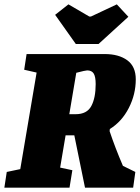

<svg xmlns="http://www.w3.org/2000/svg" viewBox="-45 -861 643 881"><path d="M519 -100 576 -72 566 0H345L296 -240H256L231 -92L287 -80L274 0H-25L-14 -72L48 -85L123 -528L66 -541L77 -613H435Q500 -613 539 -584.5Q578 -556 578 -497Q578 -428 546 -365.5Q514 -303 459 -269L458 -259Q483 -184 519 -100ZM273 -337H302Q354 -337 374 -374.5Q394 -412 394 -475Q394 -509 385 -523.5Q376 -538 355 -538Q347 -538 305 -527ZM208 -793 269 -841 365 -785H372L491 -841L544 -784L407 -659H303Z"/></svg>

Font: Grenze Black
Style: Italic
Weight: 900
Italic angle: -10°
Designer: Renata Polastri
Foundry: Omnibus-Type
Version: Version 1.002; ttfautohint (v1.8)